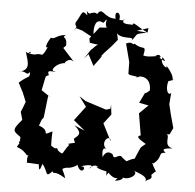

<svg xmlns="http://www.w3.org/2000/svg" viewBox="-60 -952 1061 1044"><g transform="rotate(5 470.5 -430.0)"><path d="M726 -469 699 -413 751 -403 703 -356C710 -316 716 -276 723 -237C687 -228 736 -206 754 -193C722 -165 734 -185 704 -115C699 -100 703 -117 653 -87C701 -76 682 -69 635 -107C614 -137 590 -81 580 -121C551 -143 532 -119 527 -100C515 -157 536 -154 547 -143C499 -179 559 -236 563 -190L515 -285L554 -336L548 -389L546 -367L523 -360L408 -397L373 -420L413 -366L354 -288L417 -236L360 -260C411 -216 382 -206 362 -187C383 -133 382 -117 394 -170C324 -157 328 -156 341 -153C300 -103 318 -87 279 -119C263 -81 299 -138 264 -126C216 -159 198 -142 243 -122C244 -146 240 -148 243 -217C174 -182 241 -217 167 -242L179 -275L189 -288L203 -408L218 -399L165 -435C184 -522 174 -510 197 -520C178 -557 223 -533 231 -546C194 -534 226 -591 283 -593C263 -584 298 -631 327 -603L262 -674L276 -688C280 -744 243 -724 270 -745C218 -742 213 -714 190 -724C153 -665 170 -656 192 -685C184 -702 172 -643 151 -627C110 -635 125 -616 75 -630C101 -652 86 -615 61 -636C78 -577 98 -539 30 -523C72 -540 72 -501 94 -528C93 -489 93 -515 37 -465L64 -413L84 -364C77 -345 70 -326 62 -308L74 -265C17 -201 34 -200 72 -171C74 -136 60 -145 70 -137C43 -96 66 -135 117 -74C135 -86 113 -74 120 -36C96 -34 120 -37 185 -32C186 -18 188 23 204 -36C239 3 223 42 262 -1C273 21 263 -13 334 31C320 -20 298 -17 337 -27C345 -25 379 -32 394 -48C419 18 454 -49 412 -41C467 -60 491 -50 457 -32C509 -87 522 -8 511 -42C486 -56 496 -35 554 -26C560 6 543 12 566 -20C614 33 633 -18 605 21C674 10 633 -16 645 -1C674 13 732 -22 704 -42C766 -20 778 -9 769 14C774 -6 811 2 799 -28C831 -60 799 -30 822 -49C792 -98 798 -98 805 -91C856 -131 820 -152 866 -155C835 -177 869 -178 901 -182C845 -192 887 -253 861 -254L879 -257L896 -292L875 -369L863 -420L868 -482C854 -462 833 -495 847 -544C882 -552 879 -573 866 -540C885 -574 823 -633 823 -633C855 -599 789 -624 804 -671C835 -638 816 -649 759 -684C815 -637 791 -709 763 -669C785 -681 728 -661 699 -671C714 -737 693 -696 647 -731C635 -718 637 -746 600 -728L626 -629L627 -565C633 -553 690 -558 682 -547C692 -606 674 -572 673 -546C677 -562 752 -568 751 -488C756 -483 715 -457 729 -473ZM323 -787 357 -777 418 -744 420 -756C413 -803 425 -854 466 -829C490 -849 460 -829 485 -849C464 -788 541 -775 508 -779C526 -765 508 -782 540 -773C538 -817 541 -780 552 -773C591 -747 650 -776 626 -742C668 -797 638 -779 708 -797L652 -802L714 -822L711 -797C622 -839 630 -866 621 -800C648 -855 600 -819 574 -842C575 -880 594 -844 552 -853C563 -898 517 -907 532 -857C465 -855 457 -920 429 -873C417 -894 365 -859 388 -872C364 -883 368 -912 377 -862C342 -896 349 -866 317 -818C311 -792 338 -808 309 -770ZM402 -652 434 -591C493 -667 474 -653 464 -640C502 -689 502 -678 554 -744L540 -808L449 -802L399 -738L403 -715C467 -702 450 -719 423 -686C402 -669 417 -679 379 -627Z"/></g></svg>

Font: Asimov Aggro
Style: Condensed
Weight: 500
Designer: Google
Version: Version 2.000980; 2014